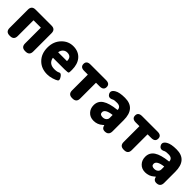

<svg xmlns="http://www.w3.org/2000/svg" viewBox="277 -1770 2971 2971"><g transform="rotate(45 1762.0 -284.5)"><path d="M156 0Q72 0 72 -84V-485Q72 -569 156 -569H505Q589 -569 589 -485V-84Q589 0 505 0H495Q411 0 411 -84V-425Q411 -430 406 -430H255Q250 -430 250 -425V-84Q250 0 166 0Z M990 14Q863 14 784 -65Q700 -147 700 -285Q700 -418 784 -503Q862 -583 970 -583Q1088 -583 1154 -504Q1214 -431 1214 -309Q1214 -260 1210 -246Q1206 -232 1129 -232H877Q872 -232 873 -227Q895 -122 1014 -122Q1073 -122 1102.5 -139.5Q1132 -157 1166 -106Q1199 -55 1174.5 -37.5Q1150 -20 1095.5 -3Q1041 14 990 14ZM870 -354Q869 -349 874 -349H1058Q1063 -349 1063 -354Q1063 -447 973 -447Q934 -447 906 -422Q878 -397 870 -354Z M1523 0Q1439 0 1439 -84V-425Q1439 -430 1434 -430H1358Q1274 -430 1274 -500Q1274 -569 1358 -569H1698Q1782 -569 1782 -500Q1782 -430 1698 -430H1622Q1617 -430 1617 -425V-84Q1617 0 1533 0Z M2005 14Q1928 14 1881 -37Q1836 -85 1836 -159Q1836 -250 1911 -300Q1986 -350 2146 -367Q2152 -368 2152 -374Q2146 -441 2066 -441Q2006 -441 1991 -433Q1918 -392 1885 -449Q1852 -506 1924 -549Q1980 -583 2100 -583Q2330 -583 2330 -323V-81Q2330 0 2259 7Q2188 15 2174 -52Q2173 -57 2170.5 -57Q2168 -57 2150 -40Q2089 14 2005 14ZM2066 -124Q2110 -124 2135 -151Q2152 -169 2152 -193V-255Q2152 -260 2147 -259Q2005 -241 2005 -173Q2005 -124 2066 -124Z M2652 0Q2568 0 2568 -84V-425Q2568 -430 2563 -430H2487Q2403 -430 2403 -500Q2403 -569 2487 -569H2827Q2911 -569 2911 -500Q2911 -430 2827 -430H2751Q2746 -430 2746 -425V-84Q2746 0 2662 0Z M3134 14Q3057 14 3010 -37Q2965 -85 2965 -159Q2965 -250 3040 -300Q3115 -350 3275 -367Q3281 -368 3281 -374Q3275 -441 3195 -441Q3135 -441 3120 -433Q3047 -392 3014 -449Q2981 -506 3053 -549Q3109 -583 3229 -583Q3459 -583 3459 -323V-81Q3459 0 3388 7Q3317 15 3303 -52Q3302 -57 3299.5 -57Q3297 -57 3279 -40Q3218 14 3134 14ZM3195 -124Q3239 -124 3264 -151Q3281 -169 3281 -193V-255Q3281 -260 3276 -259Q3134 -241 3134 -173Q3134 -124 3195 -124Z"/></g></svg>

Font: Resource Han Rounded TW Heavy
Style: Regular
Weight: 900
Designer: Cyano Hao (round all glyphs); Ryoko NISHIZUKA 西塚涼子 (kana, bopomofo & ideographs); Paul D. Hunt (Latin, Greek & Cyrillic)
Foundry: Cyano Hao
Version: 0.990